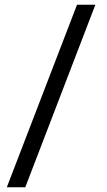

<svg xmlns="http://www.w3.org/2000/svg" viewBox="-20 -731 453 812"><path d="M8.8 61 305.7 -710.9H383.3L86.9 61Z"/></svg>

Font: Heebo
Style: Regular
Weight: 400
Designer: Oded Ezer
Foundry: Meir Sadan
Version: Version 2.001; ttfautohint (v1.5.14-ce02) -l 8 -r 50 -G 200 